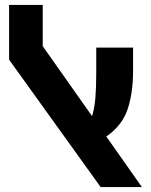

<svg xmlns="http://www.w3.org/2000/svg" viewBox="-20 -762 613 782"><path d="M558 0H390L17 -519V-742H154V-574L355 -289Q365 -321 368.5 -363.5Q372 -406 372 -467V-568H522V-475Q522 -383 499.5 -316.5Q477 -250 413 -206Z"/></svg>

Font: FiraGOUPP
Style: Bold
Weight: 700
Designer: bBox Type
Foundry: bBox Type GmbH
Version: Version 1.001